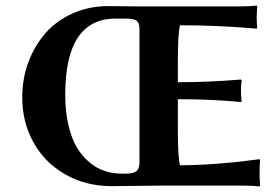

<svg xmlns="http://www.w3.org/2000/svg" viewBox="-20 -668 1004 691"><path d="M620.1 -200.2V-311C702.8 -311 778.5 -307.6 847.2 -300.8L850.1 -304.2C848.1 -313 847.2 -325.5 847.2 -341.8C847.2 -357.7 848.1 -370.1 850.1 -378.9L847.2 -381.8C768.4 -375.3 692.7 -372.1 620.1 -372.1V-444.8C620.1 -514.8 622.7 -558.9 627.9 -577.1C716.8 -577.1 808.8 -573.1 903.8 -564.9L905.8 -568.8C904.5 -579.3 903.8 -592.9 903.8 -609.9C903.8 -614.4 904.5 -626.1 905.8 -645L903.8 -647.9C887.9 -646 868 -645 844.2 -645H474.1L369.1 -646C323.6 -646 281.3 -637.4 242.4 -620.1C203.5 -602.9 170.9 -579.3 144.5 -549.6C118.2 -519.8 97.5 -484.9 82.5 -445.1C67.5 -405.2 60.1 -362.8 60.1 -317.9C60.1 -258.3 73.5 -204.3 100.3 -155.8C127.2 -107.3 165.1 -68.9 214.1 -40.8C263.1 -12.6 318.4 1.6 379.9 2L560.1 0H854C877.8 0 897.8 1 914.1 2.9L916 0C914.7 -18.9 914.1 -30.9 914.1 -36.1C914.1 -62.2 914.7 -80.4 916 -90.8L914.1 -95.2L872.1 -89.8C844.4 -85.9 806.7 -82.2 759 -78.6C711.3 -75 667.6 -73.2 627.9 -73.2C622.7 -91.5 620.1 -133.8 620.1 -200.2ZM418 -43C396.8 -43 376.5 -46.1 357.2 -52.5C337.8 -58.8 319.4 -69.3 302 -83.7C284.6 -98.2 269.4 -116.1 256.6 -137.5C243.7 -158.8 233.6 -185.7 226.1 -218.3C218.6 -250.8 214.8 -287.1 214.8 -327.1C214.8 -509.8 275.2 -601.1 396 -601.1H431.2C450.7 -601.1 464 -598.6 471.2 -593.8C478.4 -588.9 481.9 -578.9 481.9 -564V-83C481.9 -68.7 478.4 -58.4 471.2 -52.2C464 -46.1 450.7 -43 431.2 -43Z"/></svg>

Font: Linux Biolinum G
Style: Bold
Weight: 700
Designer: Philipp H. Poll
Foundry: Philipp H. Poll
Version: Version 1.1.0